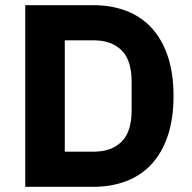

<svg xmlns="http://www.w3.org/2000/svg" viewBox="-20 -718 737 738"><path d="M77 -698H340Q409 -698 466 -676Q523 -654 563 -610.5Q603 -567 625 -501.5Q647 -436 647 -349Q647 -262 625 -196.5Q603 -131 563 -87.5Q523 -44 466 -22Q409 0 340 0H77ZM340 -135Q408 -135 447 -173Q486 -211 486 -295V-403Q486 -487 447 -525Q408 -563 340 -563H229V-135Z"/></svg>

Font: IBM Plex Arabic
Style: Bold
Weight: 700
Designer: Mike Abbink, Paul van der Laan, Pieter van Rosmalen, Wael Morcos, Khajak Apelian
Foundry: Bold Monday
Version: Version 1.0